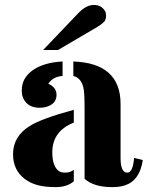

<svg xmlns="http://www.w3.org/2000/svg" viewBox="-20 -749 603 776"><path d="M433.1 7.3Q359.4 7.3 321.8 -26.4V-316.4Q321.8 -378.9 316.4 -397.5Q306.6 -434.6 276.4 -441.9V-500.5Q467.3 -493.7 467.3 -328.6V-109.9Q467.3 -51.3 494.6 -51.3Q517.1 -51.3 522 -110.8L557.1 -102.1Q544.9 -19.5 485.4 0Q463.9 7.3 433.1 7.3ZM278.3 -16.1Q250.5 7.3 205.3 7.3Q160.2 7.3 130.4 -1.2Q100.6 -9.8 79.1 -26.4Q32.7 -62.5 32.7 -125.5Q32.7 -197.8 100.1 -239.7Q148.4 -270 278.3 -305.2V-253.4Q191.4 -219.2 191.4 -133.3Q191.4 -77.1 217.8 -57.6Q227.1 -51.3 244.6 -51.3Q262.2 -51.3 278.3 -62.5ZM175.3 -410.6Q208.5 -395.5 208.5 -365.7Q208.5 -328.1 165 -316.4Q152.8 -313.5 140.6 -313.5Q105 -313.5 86.4 -333.5Q67.9 -353.5 67.9 -381.1Q67.9 -408.7 78.6 -428.5Q89.4 -448.2 110.4 -463.9Q155.8 -496.6 232.9 -500.5V-441.9Q194.3 -439.5 175.3 -410.6ZM154.3 -546.9 297.4 -696.8Q328.6 -729 359.4 -729Q389.6 -729 404.3 -704.6Q408.7 -696.8 408.7 -687Q408.7 -668.9 400.4 -660.6Q389.6 -649.4 366.7 -636.2L214.4 -546.9Z"/></svg>

Font: Stardos Stencil
Style: Bold
Weight: 700
Designer: vernon adams
Foundry: vernon adams
Version: Version 1.000